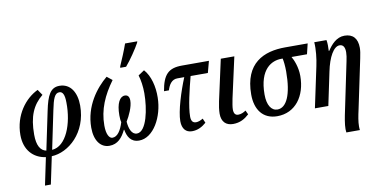

<svg xmlns="http://www.w3.org/2000/svg" viewBox="-91 -1067 3125 1578"><g transform="rotate(-10 1471.5 -278.0)"><path d="M169 240H218L266 12C407 6 568 -131 568 -358C568 -467 520 -547 428 -547C352 -547 323 -487 297 -361L230 -41C182 -51 154 -96 154 -188C154 -341 194 -429 278 -498L246 -545C140 -495 42 -371 42 -204C42 -79 114 -3 217 11ZM278 -39 344 -356C364 -455 380 -495 418 -495C444 -495 461 -471 461 -401C464 -225 397 -47 278 -39Z M946 -606H995C1037 -654 1095 -741 1118 -784L1122 -796H1020C1003 -746 967 -660 948 -618ZM748 10C818 10 857 -37 887 -99H890C900 -42 926 10 996 10C1116 10 1205 -152 1207 -312C1209 -402 1186 -496 1135 -552L1084 -518C1097 -477 1105 -421 1105 -366C1105 -237 1069 -50 988 -50C944 -50 925 -104 921 -161C948 -205 981 -275 981 -326C981 -362 965 -375 943 -375C902 -375 871 -324 871 -222C871 -199 873 -176 877 -165C856 -97 826 -51 784 -51C757 -51 735 -88 735 -161C735 -295 786 -407 867 -518L823 -553C733 -478 626 -344 626 -162C626 -54 675 10 748 10Z M1438 10C1484 10 1522 -9 1557 -40L1541 -77C1522 -65 1501 -57 1483 -57C1456 -57 1442 -74 1442 -111C1442 -194 1477 -336 1504 -439H1648L1674 -536H1449C1336 -536 1290 -490 1267 -354H1308C1322 -401 1347 -439 1393 -439H1451C1406 -330 1356 -172 1356 -88C1356 -24 1387 10 1438 10Z M1780 10C1839 10 1879 -14 1915 -47L1899 -81C1880 -68 1859 -58 1835 -58C1811 -58 1798 -74 1798 -108C1798 -129 1804 -160 1811 -197L1886 -536H1773L1698 -194C1691 -162 1685 -122 1685 -92C1685 -25 1721 10 1780 10Z M2149 10C2301 10 2392 -116 2392 -283C2392 -358 2365 -420 2348 -449H2477L2498 -536H2310C2131 -536 1968 -465 1968 -202C1968 -75 2031 10 2149 10ZM2160 -44C2109 -44 2076 -95 2076 -183C2076 -397 2183 -449 2263 -449H2274C2279 -428 2284 -387 2284 -340C2284 -145 2235 -44 2160 -44Z M2684 240H2797C2796 232 2795 222 2795 209C2795 170 2804 123 2816 70L2902 -340C2910 -379 2914 -403 2914 -426C2914 -505 2876 -546 2806 -546C2738 -546 2693 -492 2662 -445H2658C2660 -474 2660 -511 2655 -536H2553C2558 -478 2549 -399 2536 -339L2464 0H2576L2634 -276C2658 -395 2704 -475 2753 -475C2785 -475 2797 -449 2797 -410C2797 -390 2793 -363 2787 -336L2705 58C2693 114 2682 170 2682 212C2682 221 2683 232 2684 240Z"/></g></svg>

Font: Noto Serif Condensed Semi
Style: Italic
Weight: 600
Width: 3
Italic angle: -12°
Designer: Monotype Design Team
Foundry: Monotype Imaging Inc.
Version: Version 1.901